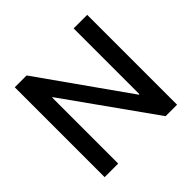

<svg xmlns="http://www.w3.org/2000/svg" viewBox="-176 -914 1100 1100"><g transform="rotate(-45 373.5 -364.0)"><path d="M667 -728H557V-195H553L176 -728H80V0H190V-534H194L574 0H667Z"/></g></svg>

Font: Wafeq Medium
Style: Regular
Weight: 500
Designer: Rasmus Andersson & Azza Alameddine
Foundry: Google & TypeTogether
Version: Version 3.000;January 28, 2025;FontCreator 15.0.0.3014 64-bi